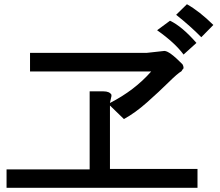

<svg xmlns="http://www.w3.org/2000/svg" viewBox="-20 -883 1040 908"><path d="M989 -765 932 -707Q881 -759 813 -813L864 -863Q923 -830 989 -765ZM909 -680 848 -625Q808 -680 723 -740L784 -785Q841 -758 909 -680ZM914 5H11V-82H404V-451H469Q498 -451 507 -435V-428L500 -397V-396Q617 -456 695 -545H122V-633H674L756 -642H758Q781 -642 843 -579Q848 -570 848 -563Q848 -559 845 -555V-557L838 -546Q820 -536 776.5 -493Q733 -450 675.5 -399Q618 -348 566 -320L500 -384V-84H914Z"/></svg>

Font: cwTeXHei
Style: Medium
Weight: 500
Version: Version 1.17